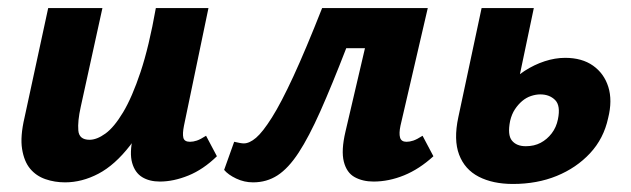

<svg xmlns="http://www.w3.org/2000/svg" viewBox="-20 -444 1570 478"><path d="M142 10Q116 10 93 2Q70 -6 55 -24Q40 -42 35 -73Q30 -104 41 -151L100 -424H235L181 -178Q173 -142 175 -119Q177 -96 203 -96Q221 -96 242.5 -111.5Q264 -127 286.5 -164.5Q309 -202 330 -265Q351 -328 368 -424H431Q407 -299 374.5 -215Q342 -131 304 -82Q266 -33 225 -11.5Q184 10 142 10ZM378 8Q352 8 334 -3Q316 -14 309 -38.5Q302 -63 311 -103L377 -424H499L438 -131Q434 -111 436.5 -101Q439 -91 453 -91Q461 -91 470 -94Q479 -97 493 -106L520 -55Q486 -22 449 -7Q412 8 378 8Z M610 10Q588 10 568 0.5Q548 -9 538 -21L563 -91Q572 -89 577.5 -88Q583 -87 587 -87Q601 -87 617.5 -101Q634 -115 657 -151.5Q680 -188 710.5 -254Q741 -320 782 -424H964L946 -324H842Q806 -231 777.5 -167Q749 -103 723.5 -64Q698 -25 671 -7.5Q644 10 610 10ZM910 8Q883 8 863 -3Q843 -14 836 -41.5Q829 -69 840 -116L912 -424H1045L977 -131Q973 -112 976 -101.5Q979 -91 992 -91Q1000 -91 1009 -94Q1018 -97 1032 -106L1059 -55Q1024 -23 986 -7.5Q948 8 910 8Z M1257 14Q1207 14 1172 -4Q1137 -22 1123 -59Q1109 -96 1121 -152L1179 -424H1309L1250 -143Q1243 -108 1254.5 -94Q1266 -80 1289 -80Q1310 -80 1326 -88.5Q1342 -97 1353.5 -112Q1365 -127 1369 -147Q1376 -181 1362 -195Q1348 -209 1325 -209Q1314 -209 1302 -205Q1290 -201 1280 -192.5Q1270 -184 1262 -172Q1254 -160 1250 -143L1207 -175Q1221 -205 1241.5 -228.5Q1262 -252 1286 -267.5Q1310 -283 1336 -291.5Q1362 -300 1387 -300Q1429 -300 1456.5 -280.5Q1484 -261 1494.5 -227.5Q1505 -194 1494 -150Q1483 -99 1449 -62.5Q1415 -26 1366 -6Q1317 14 1257 14Z"/></svg>

Font: Ysabeau Infant ExtraBold
Style: Italic
Weight: 800
Italic angle: -12°
Designer: Christian Thalmann (Catharsis Fonts)
Version: Version 2.001;gftools[0.9.30]; featfreeze: ss01,ss02,lnum